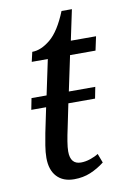

<svg xmlns="http://www.w3.org/2000/svg" viewBox="-79 -707 500 765"><g transform="rotate(-10 171.5 -324.5)"><path d="M159 10Q114 10 89 -17Q64 -44 64 -93Q64 -115 68.5 -143Q73 -171 77 -191L98 -292H38L47 -338H108L138 -480H73L82 -519Q118 -519 156 -550.5Q194 -582 225 -659H267L241 -536H343L331 -480H228L198 -338H305L296 -292H188L168 -195Q162 -168 158 -143.5Q154 -119 154 -103Q154 -51 197 -51Q215 -51 234.5 -57.5Q254 -64 268 -73L282 -36Q255 -15 225 -2.5Q195 10 159 10Z"/></g></svg>

Font: Noto Serif Condensed
Style: Italic
Weight: 400
Width: 3
Italic angle: -12°
Designer: Monotype Design Team
Foundry: Monotype Imaging Inc.
Version: Version 2.014; ttfautohint (v1.8.4.7-5d5b)